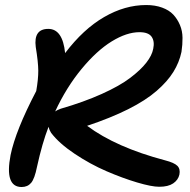

<svg xmlns="http://www.w3.org/2000/svg" viewBox="-20 -730 754 763"><path d="M65.9 13.2Q-2.4 13.2 22 -113.8Q42 -211.4 124 -368.2Q132.3 -415.5 132.1 -449.7Q131.8 -483.9 122.1 -543Q112.8 -615.2 171.9 -615.2Q229 -615.2 238.8 -519Q311 -614.3 393.6 -662.1Q476.1 -710 561 -710Q596.7 -710 624.5 -699.7Q652.3 -689.5 668.7 -671.9Q685.1 -654.3 695.1 -630.6Q705.1 -606.9 705.3 -579.8Q705.6 -552.7 701.2 -523.9Q692.4 -481.9 668.9 -444.1Q645.5 -406.2 602.3 -368.7Q559.1 -331.1 489.5 -296.1Q419.9 -261.2 326.2 -230Q440.9 -144.5 636.2 -92.8Q672.4 -83.5 684.8 -71Q697.3 -58.6 692.9 -36.1Q688 -14.6 668.2 -1.2Q648.4 12.2 612.8 12.2Q582.5 12.2 524.9 -4.9Q467.3 -22 402.8 -49.8Q338.4 -77.6 276.6 -118.9Q214.8 -160.2 183.1 -202.1Q175.8 -213.4 172.9 -226.1Q147.5 -160.6 127 -66.9Q117.7 -20 103.8 -3.4Q89.8 13.2 65.9 13.2ZM534.2 -602.1Q483.4 -602.1 423.8 -565.4Q364.3 -528.8 304 -455.8Q243.7 -382.8 199.2 -287.1Q206.5 -292.5 221.2 -297.9Q313.5 -324.7 384.5 -356.7Q455.6 -388.7 497.3 -420.4Q539.1 -452.1 561.5 -481Q584 -509.8 588.9 -536.1Q595.2 -565.9 582.5 -584Q569.8 -602.1 534.2 -602.1Z"/></svg>

Font: Shantell Sans Irregular
Style: Italic
Weight: 500
Italic angle: -11.31°
Designer: Stephen Nixon, Anya Danilova, Shantell Martin
Foundry: Arrow Type
Version: Version 1.006;[9816181b4]